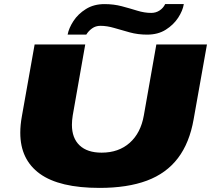

<svg xmlns="http://www.w3.org/2000/svg" viewBox="-20 -905 1030 937"><path d="M466 12Q270 12 174.5 -57Q79 -126 79 -257Q79 -277 81 -297Q83 -317 87 -339L149 -688H396L335 -342Q333 -329 332 -318Q331 -307 331 -296Q331 -231 368.5 -195.5Q406 -160 476 -160Q559 -160 613 -208Q667 -256 682 -342L743 -688H990L925 -323Q905 -208 848.5 -133.5Q792 -59 697 -23.5Q602 12 466 12ZM310 -736Q316 -768 338.5 -802.5Q361 -837 399.5 -861Q438 -885 490 -885Q535 -885 574.5 -874.5Q614 -864 649.5 -853Q685 -842 718 -842Q741 -842 759 -854Q777 -866 786 -885H877Q872 -853 849.5 -818.5Q827 -784 789 -760Q751 -736 698 -736Q653 -736 613 -747Q573 -758 537.5 -768.5Q502 -779 470 -779Q447 -779 429.5 -766.5Q412 -754 401 -736Z"/></svg>

Font: Archivo Expanded Black
Style: Italic
Weight: 900
Width: 7
Italic angle: -10°
Designer: Hector Gatti
Foundry: Omnibus-Type
Version: Version 2.001